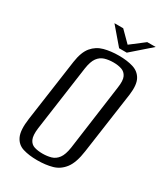

<svg xmlns="http://www.w3.org/2000/svg" viewBox="-183 -800 774 892"><g transform="rotate(30 204.5 -353.5)"><path d="M167 12Q123 12 90.5 2Q58 -8 43.5 -39.5Q29 -71 38 -135L85 -468Q93 -524 116.5 -552Q140 -580 175.5 -589.5Q211 -599 254 -599Q298 -599 330.5 -589Q363 -579 378.5 -551Q394 -523 387 -468L340 -136Q331 -71 307 -39.5Q283 -8 247.5 2Q212 12 167 12ZM173 -27Q198 -27 219 -33Q240 -39 254.5 -58.5Q269 -78 275 -118L323 -468Q329 -508 320 -527Q311 -546 292 -552.5Q273 -559 248 -559Q222 -559 201 -552.5Q180 -546 166 -527Q152 -508 146 -468L97 -118Q92 -78 101 -58.5Q110 -39 129 -33Q148 -27 173 -27ZM237 -629 160 -719H207L263 -663L336 -719H381L278 -629Z"/></g></svg>

Font: Alumni Sans
Style: Italic
Weight: 400
Italic angle: -8°
Version: Version 1.016